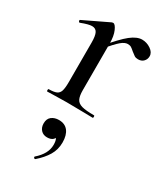

<svg xmlns="http://www.w3.org/2000/svg" viewBox="-170 -470 710 820"><g transform="rotate(30 184.5 -59.5)"><path d="M283 -395Q306 -395 326 -381.5Q346 -368 346 -349Q346 -334 336 -323.5Q326 -313 309 -313Q298 -313 291 -317.5Q284 -322 273 -331Q263 -340 256.5 -344Q250 -348 239 -348Q225 -348 207.5 -333.5Q190 -319 149 -271L143 -282Q197 -347 227.5 -371Q258 -395 283 -395ZM43 -12Q68 -12 80.5 -17.5Q93 -23 97.5 -37.5Q102 -52 102 -81V-276Q102 -309 94.5 -323.5Q87 -338 69 -338Q52 -338 16 -324H14Q11 -324 9.5 -329Q8 -334 11 -335L134 -394L140 -395Q150 -395 160.5 -371.5Q171 -348 171 -310V-81Q171 -52 178.5 -37.5Q186 -23 206 -17.5Q226 -12 266 -12Q269 -12 269 -6Q269 0 266 0Q233 0 213 -1L137 -2L81 -1Q67 0 43 0Q40 0 40 -6Q40 -12 43 -12ZM141 276Q137 276 135 272.5Q133 269 135 267Q180 228 180 184Q180 163 174 154Q168 145 155 142L176 132Q178 151 168 160.5Q158 170 139 170Q120 170 108.5 157.5Q97 145 97 125Q97 102 111.5 91Q126 80 147 80Q177 80 192.5 100Q208 120 208 156Q208 191 191 219.5Q174 248 143 275Z"/></g></svg>

Font: Cormorant Infant Medium
Style: Regular
Weight: 500
Designer: Christian Thalmann (Catharsis Fonts)
Foundry: Catharsis Fonts
Version: Version 4.000